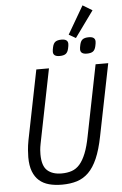

<svg xmlns="http://www.w3.org/2000/svg" viewBox="-67 -1107 741 1165"><g transform="rotate(-5 303.0 -524.5)"><path d="M245 -698 155 -249Q150 -224 149 -208.5Q148 -193 148 -183Q148 -112 179.5 -84Q211 -56 266 -56Q301 -56 328.5 -65.5Q356 -75 377 -99Q398 -123 414.5 -164Q431 -205 443 -268L529 -698H606L518 -260Q502 -179 479 -126.5Q456 -74 425 -43.5Q394 -13 354 -0.5Q314 12 263 12Q219 12 184 2.5Q149 -7 124.5 -28.5Q100 -50 86.5 -85Q73 -120 73 -172Q73 -189 75 -215.5Q77 -242 83 -274L168 -698ZM424 -867 382 -891 481 -1061 539 -1026ZM316 -767Q277 -767 277 -796Q277 -807 281 -824Q286 -847 298.5 -856Q311 -865 336 -865Q375 -865 375 -836Q375 -825 371 -808Q366 -785 353.5 -776Q341 -767 316 -767ZM482 -767Q443 -767 443 -796Q443 -807 447 -824Q452 -847 464.5 -856Q477 -865 502 -865Q541 -865 541 -836Q541 -825 537 -808Q532 -785 519.5 -776Q507 -767 482 -767Z"/></g></svg>

Font: IBM Plex Sans Condensed
Style: Italic
Weight: 400
Width: 3
Italic angle: -11°
Designer: Mike Abbink, Paul van der Laan, Pieter van Rosmalen
Foundry: Bold Monday
Version: Version 1.3